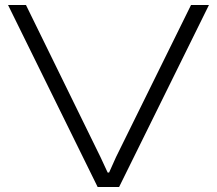

<svg xmlns="http://www.w3.org/2000/svg" viewBox="-20 -749 871 769"><path d="M371.1 0 12.2 -729H84L382.8 -119.1L411.1 -58.1H417L444.8 -120.1L745.1 -729H816.9L457 0Z"/></svg>

Font: Lumene Sans Expanded Light
Style: Regular
Weight: 300
Width: 7
Designer: Deni Anggara
Version: Version 1.003;Glyphs 3.1.2 (3151)